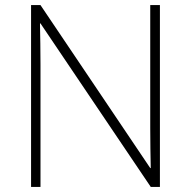

<svg xmlns="http://www.w3.org/2000/svg" viewBox="-20 -734 751 754"><path d="M608 0V-714H570V-231C570 -181 571 -120 572 -74H570L139 -714H102V0H139V-481C139 -538 138 -587 137 -642H139L572 0Z"/></svg>

Font: Noto Sans Thai Looped ExtraLight
Style: Regular
Weight: 200
Designer: Sasikarn Vongin, Ben Mitchell
Foundry: The Fontpad Ltd
Version: Version 1.001